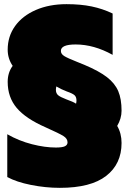

<svg xmlns="http://www.w3.org/2000/svg" viewBox="-20 -734 620 924"><path d="M15 118V-88Q71 -56 133.5 -40Q196 -24 249 -24Q279 -24 292 -30Q305 -36 305 -49Q305 -67 285 -79.5Q265 -92 200 -121Q104 -163 60.5 -214.5Q17 -266 17 -340Q17 -385 41 -417Q17 -452 17 -495Q17 -559 52.5 -608.5Q88 -658 152.5 -686Q217 -714 300 -714Q368 -714 421 -703Q474 -692 522 -669V-470Q432 -520 344 -520Q273 -520 273 -489Q273 -474 289.5 -464Q306 -454 349 -437L386 -422Q457 -392 495 -362.5Q533 -333 549 -295.5Q565 -258 565 -201Q565 -164 544 -128Q565 -92 565 -46Q565 55 491 112.5Q417 170 268 170Q199 170 129 156Q59 142 15 118ZM348 -250Q348 -267 339 -275.5Q330 -284 301 -294Q277 -303 251 -318Q249 -308 249 -302Q249 -285 259.5 -276Q270 -267 299 -256Q333 -244 346 -235Q348 -243 348 -250Z"/></svg>

Font: Prompt Black
Style: Regular
Weight: 900
Designer: Katatrad Team
Foundry: CadsonDemak
Version: Version 1.000